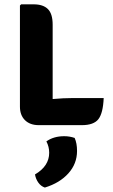

<svg xmlns="http://www.w3.org/2000/svg" viewBox="-20 -575 520 886"><path d="M458.5 -122.5Q455.5 -52.5 434 -25Q412.5 2.5 357.5 2.5H159Q118.5 2.5 95.2 -20.5Q72 -43.5 72 -83V-549.5L77.5 -555H135.5Q179 -555 201 -533.2Q223 -511.5 223 -461V-118Q273.5 -122.5 314.5 -122.5ZM324.5 61.5Q335.5 86 335.5 121.5Q335.5 180.5 295.5 225Q255.5 269.5 187 290.5Q169 284.5 157 267.8Q145 251 141.5 230Q207 191.5 207 130Q207 102 194 77.5Q227.5 53.5 276.5 53.5Q301.5 53.5 324.5 61.5Z"/></svg>

Font: Signika Negative SC
Style: Bold
Weight: 700
Designer: Anna Giedryś
Foundry: Anna Giedryś
Version: Version 2.000; ttfautohint (v1.8.3) -l 8 -r 50 -G 200 -x 9 -